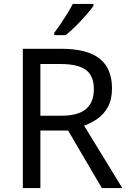

<svg xmlns="http://www.w3.org/2000/svg" viewBox="-20 -1057 662 984"><path d="M294 -807Q427 -807 490.5 -756.5Q554 -706 554 -604Q554 -547 533 -509Q512 -471 479.5 -448.5Q447 -426 411 -413L607 -93H502L329 -388H187V-93H97V-807ZM289 -729H187V-464H294Q381 -464 421 -498.5Q461 -533 461 -600Q461 -670 419 -699.5Q377 -729 289 -729ZM459 -1027Q447 -1009 422 -980.5Q397 -952 368.5 -923.5Q340 -895 316 -877H258V-889Q273 -908 290.5 -934Q308 -960 325 -987.5Q342 -1015 353 -1037H459Z"/></svg>

Font: Noto Sans Telugu UI
Style: Regular
Weight: 400
Designer: Jelle Bosma - Monotype Design Team
Foundry: Monotype Imaging Inc.
Version: Version 2.005; ttfautohint (v1.8.4.7-5d5b)